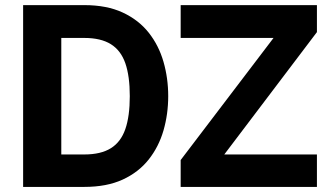

<svg xmlns="http://www.w3.org/2000/svg" viewBox="-20 -734 1295 754"><path d="M689.5 -585H1054.2L689.5 -105.5V0H1224.6V-127.4H860.8L1224.6 -607.9V-713.9H689.5ZM640.6 -356.4Q640.6 -426.8 622.1 -491.2Q603.5 -555.7 564 -605.7Q524.4 -655.8 461.9 -684.8Q399.4 -713.9 311 -713.9H70.8V0H311Q399.4 0 461.9 -28.8Q524.4 -57.6 564 -107.7Q603.5 -157.7 622.1 -221.9Q640.6 -286.1 640.6 -356.4ZM489.7 -356.4Q489.7 -277.8 472.2 -227.1Q454.6 -176.3 415.3 -151.9Q376 -127.4 311 -127.4H220.7V-585H311Q376 -585 415.3 -560.5Q454.6 -536.1 472.2 -485.6Q489.7 -435.1 489.7 -356.4Z"/></svg>

Font: Estedad-FD-VF Thin
Style: Regular
Weight: 100
Designer: Amin Abedi
Version: Version 5.0